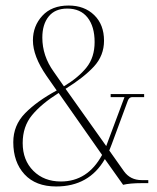

<svg xmlns="http://www.w3.org/2000/svg" viewBox="-20 -662 568 694"><path d="M183 12Q109 12 68.5 -32Q28 -76 28 -148Q28 -209 70.5 -252.5Q113 -296 185 -335L148 -388Q99 -459 99 -516Q99 -568 133 -605Q167 -642 228 -642Q285 -642 320.5 -607.5Q356 -573 356 -515Q356 -461 319.5 -421.5Q283 -382 217 -341L364 -134L365 -137L430 -311H380V-322H501V-311H458Q447 -311 442 -298L384 -141Q378 -125 375 -118L428 -43Q451 -11 492 -11H516V0H492Q450 0 425 6L359 -87Q302 12 183 12ZM174 -403 211 -350Q264 -382 293 -418.5Q322 -455 322 -510Q322 -566 296.5 -598.5Q271 -631 223 -631Q179 -631 156 -602.5Q133 -574 133 -526Q133 -460 174 -403ZM62 -145Q62 -83 100.5 -44.5Q139 -6 200 -6Q297 -6 349 -102L192 -326Q130 -287 96 -246Q62 -205 62 -145Z"/></svg>

Font: Arapey Thin-Display
Style: Regular
Weight: 100
Designer: Eduardo Rodriguez Tunni
Foundry: Eduardo Rodriguez Tunni
Version: Version 4.000